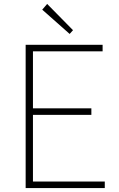

<svg xmlns="http://www.w3.org/2000/svg" viewBox="-20 -953 602 973"><path d="M110 0V-726H500V-693H147V-404H443V-371H147V-33H511V0ZM333 -781 194 -904 219 -933 350 -800Z"/></svg>

Font: Noto Sans Korean Thin
Style: Regular
Weight: 250
Designer: Ryoko NISHIZUKA  (kana & ideographs); Paul D. Hunt (Latin, Greek & Cyrillic); Wenlong ZHANG  (bopomofo); Sandoll Communi
Foundry: Adobe Systems Incorporated
Version: Version 1.0001;PS 1;hotconv 1.0.78;makeotf.lib2.5.61930